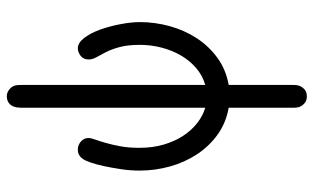

<svg xmlns="http://www.w3.org/2000/svg" viewBox="-199 -491 923 565"><g transform="rotate(-90 262.5 -208.5)"><path d="M43 -259Q43 -286 47 -313Q51 -340 56 -363.5Q61 -387 67 -404Q73 -421 78 -427Q88 -441 105 -441Q118 -441 128.5 -432Q139 -423 139 -409Q139 -403 134.5 -390.5Q130 -378 124.5 -359Q119 -340 114.5 -315.5Q110 -291 110 -260Q110 -221 119.5 -188.5Q129 -156 145 -131.5Q161 -107 182.5 -90Q204 -73 228 -66V-607Q228 -620 231 -628.5Q234 -637 239.5 -642Q245 -647 251 -648.5Q257 -650 262 -650Q273 -650 282.5 -642Q292 -634 294 -623Q295 -618 295 -607V-66Q323 -74 345 -93Q367 -112 382 -138Q397 -164 405 -195Q413 -226 413 -258Q413 -294 406.5 -318Q400 -342 391.5 -358.5Q383 -375 376.5 -386.5Q370 -398 370 -409Q370 -425 381 -433Q392 -441 403 -441Q419 -441 433.5 -422Q448 -403 458 -375Q468 -347 474 -315Q480 -283 480 -258Q480 -214 468 -170.5Q456 -127 432.5 -91Q409 -55 374.5 -30Q340 -5 295 3V193Q295 207 291 214.5Q287 222 281.5 226.5Q276 231 270.5 232Q265 233 262 233Q249 233 241 226Q233 219 230 210Q228 203 228 196Q228 189 228 182V3Q183 -5 148.5 -30Q114 -55 90.5 -91Q67 -127 55 -170.5Q43 -214 43 -259Z"/></g></svg>

Font: CMU Typewriter Custom
Style: Regular
Weight: 500
Monospace: yes
Version: Version 0.7.0